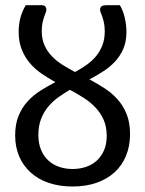

<svg xmlns="http://www.w3.org/2000/svg" viewBox="-20 -695 547 723"><path d="M456.1 -574.7Q456.1 -538.6 444.6 -511.7Q433.1 -484.9 413.8 -463.9Q394.5 -442.9 369.4 -426.8Q344.2 -410.6 316.9 -396Q346.2 -380.4 373.8 -362.5Q401.4 -344.7 422.6 -321Q443.8 -297.4 456.8 -265.4Q469.7 -233.4 469.7 -190.4Q469.7 -145 454.6 -108.4Q439.5 -71.8 411.4 -46.1Q383.3 -20.5 343.3 -6.6Q303.2 7.3 253.4 7.3Q203.6 7.3 163.6 -6.3Q123.5 -20 95.5 -45.4Q67.4 -70.8 52.2 -106.2Q37.1 -141.6 37.1 -185.1Q37.1 -227.5 49.8 -258.5Q62.5 -289.6 83.5 -312.7Q104.5 -335.9 131.8 -353.3Q159.2 -370.6 188.5 -385.7Q161.1 -400.9 136.2 -418Q111.3 -435.1 92.3 -457.5Q73.2 -480 61.8 -508.8Q50.3 -537.6 50.3 -575.7Q50.3 -602.1 56.4 -626.2Q62.5 -650.4 76.7 -675.3H138.7Q148.9 -675.3 152.8 -667.2Q156.7 -659.2 152.3 -647.9Q146 -633.3 141.6 -615.7Q137.2 -598.1 137.2 -579.1Q137.2 -548.3 147.2 -525.4Q157.2 -502.4 174.6 -484.1Q191.9 -465.8 214.6 -451.4Q237.3 -437 262.7 -423.8Q285.6 -436.5 306.2 -450.9Q326.7 -465.3 341.8 -483.6Q356.9 -502 365.7 -524.9Q374.5 -547.9 374.5 -578.1Q374.5 -597.2 370.1 -615.2Q365.7 -633.3 359.4 -647.5Q354.5 -659.2 358.9 -667.2Q363.3 -675.3 378.9 -675.3H431.6Q444.3 -653.3 450.2 -626.7Q456.1 -600.1 456.1 -574.7ZM381.8 -183.1Q381.8 -217.8 370.4 -243.7Q358.9 -269.5 339.8 -289.8Q320.8 -310.1 295.7 -326.2Q270.5 -342.3 243.2 -356.9Q218.8 -342.8 197.3 -326.9Q175.8 -311 159.7 -291Q143.6 -271 134 -245.4Q124.5 -219.7 124.5 -187Q124.5 -154.3 134.8 -130.1Q145 -106 162.6 -90.1Q180.2 -74.2 203.6 -66.4Q227.1 -58.6 253.4 -58.6Q279.8 -58.6 303.2 -66.4Q326.7 -74.2 344 -89.8Q361.3 -105.5 371.6 -128.7Q381.8 -151.9 381.8 -183.1Z"/></svg>

Font: Carlito
Style: Regular
Weight: 400
Designer: Lukasz Dziedzic
Foundry: tyPoland Lukasz Dziedzic
Version: Version 1.104